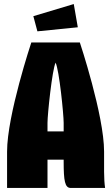

<svg xmlns="http://www.w3.org/2000/svg" viewBox="-20 -930 550 950"><path d="M165 -775 365 -795 345 -910 145 -850ZM135 -720C135 -720 15 -360 15 -180V0H215V-140H295V-130C295 -35 301 0 330 0H500C497 -20 495 -49 495 -80V-180C495 -360 375 -720 375 -720ZM215 -280V-322C215 -364 238 -584 255 -620C273 -584 295 -364 295 -322V-280Z"/></svg>

Font: MikodacsPCS
Style: Regular
Weight: 900
Designer: gluk (gluksza@wp.pl)
Foundry: gluk (gluksza@wp.pl)
Version: Version 0.27